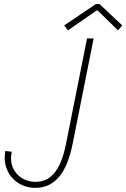

<svg xmlns="http://www.w3.org/2000/svg" viewBox="-20 -907 615 935"><path d="M153.3 7.8Q106 7.8 69.3 -15.6Q32.7 -39.1 14.9 -79.6Q-2.9 -120.1 5.9 -171.9L37.1 -168Q28.3 -122.1 43.2 -89.4Q58.1 -56.6 87.4 -39.1Q116.7 -21.5 151.4 -21.5Q196.3 -21.5 225.8 -45.9Q255.4 -70.3 273.4 -112.5Q291.5 -154.8 301.8 -208L403.8 -719.7H436L334 -208Q312 -98.1 267.1 -45.2Q222.2 7.8 153.3 7.8ZM311 -759.3 292.5 -783.2 446.8 -887.2H464.8L575.2 -783.2L554.7 -759.3L456.1 -855.5H449.7Z"/></svg>

Font: Reddit Sans ExtraLight
Style: Italic
Weight: 250
Italic angle: -11.25°
Designer: Stephen Hutchings
Version: Version 1.013